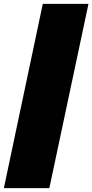

<svg xmlns="http://www.w3.org/2000/svg" viewBox="-89 -832 479 996"><path d="M133 -812H370L167 144H-69Z"/></svg>

Font: Prompt Black
Style: Italic
Weight: 900
Italic angle: -12°
Designer: Katatrad Team
Foundry: CadsonDemak
Version: Version 1.001